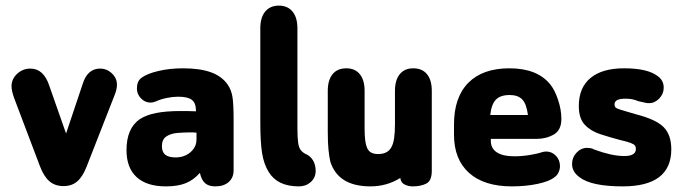

<svg xmlns="http://www.w3.org/2000/svg" viewBox="-20 -652 2429 683"><path d="M215 -177 155 -348Q135 -408 88 -408Q61 -408 41 -389.5Q21 -371 21 -345Q21 -337 23.5 -326Q26 -315 30 -304L122 -61Q136 -24 156 -7Q176 10 206 10Q235 10 254.5 -6.5Q274 -23 288 -59L387 -312Q396 -333 396 -351Q396 -374 378 -391Q360 -408 336 -408Q291 -408 274 -353Z M677 -256Q655 -257 645 -257Q635 -257 630.5 -257Q626 -257 621 -257Q571 -257 535.5 -250Q500 -243 477 -228Q430 -195 430 -118Q430 -55 466 -22Q502 11 570 11Q613 11 641 -0.5Q669 -12 691 -37Q697 -11 710 0Q723 11 746 11Q776 11 793.5 -4.5Q811 -20 811 -46V-225Q811 -282 807 -307Q803 -332 790 -351Q769 -381 730 -395Q691 -409 631 -409Q584 -409 543.5 -399.5Q503 -390 483 -375Q467 -363 467 -337Q467 -317 481.5 -302Q496 -287 516 -287Q523 -287 534 -291Q551 -299 573 -303.5Q595 -308 613 -308Q647 -308 661.5 -297.5Q676 -287 677 -262ZM679 -180V-156Q679 -137 668.5 -122.5Q658 -108 641.5 -100Q625 -92 605 -92Q580 -92 568 -101.5Q556 -111 556 -132Q556 -156 571.5 -166.5Q587 -177 610.5 -179Q634 -181 655 -181Q661 -181 666 -181Q671 -181 679 -180Z M1043 11Q1068 11 1085 -4Q1102 -19 1103 -42Q1103 -66 1093.5 -81.5Q1084 -97 1068 -104Q1057 -109 1050 -118Q1043 -127 1040.5 -145Q1038 -163 1038 -195V-551Q1038 -590 1020.5 -611Q1003 -632 972 -632Q941 -632 923.5 -611Q906 -590 906 -551V-219Q906 -145 912.5 -106Q919 -67 936 -40Q967 11 1043 11Z M1404 -19Q1406 -2 1419.5 4.5Q1433 11 1448 11Q1477 11 1496.5 1Q1516 -9 1516 -44V-329Q1516 -367 1499 -388Q1482 -409 1450 -409Q1419 -409 1402 -388Q1385 -367 1385 -329V-211Q1385 -181 1382 -160.5Q1379 -140 1372 -128Q1359 -104 1325 -104Q1310 -104 1300 -109.5Q1290 -115 1285 -128Q1277 -147 1277 -194V-329Q1277 -367 1260 -388Q1243 -409 1212 -409Q1180 -409 1163 -388Q1146 -367 1146 -329V-184Q1146 -144 1148.5 -119.5Q1151 -95 1155 -77Q1183 11 1298 11Q1356 11 1404 -19Z M1726 -158H1889Q1923 -158 1950 -173.5Q1977 -189 1977 -229Q1977 -261 1965.5 -296Q1954 -331 1938 -351Q1892 -409 1792 -409Q1697 -409 1646 -357.5Q1595 -306 1595 -209V-173Q1595 -85 1648.5 -37Q1702 11 1801 11Q1851 11 1893 2Q1935 -7 1953 -22Q1962 -28 1967 -39Q1972 -50 1972 -61Q1972 -83 1957.5 -98Q1943 -113 1923 -113Q1917 -113 1909 -111Q1892 -105 1864 -100.5Q1836 -96 1809 -96Q1769 -96 1747.5 -110Q1726 -124 1726 -151ZM1858 -243H1724Q1728 -281 1744 -297.5Q1760 -314 1793 -314Q1823 -314 1838 -298Q1853 -282 1858 -243Z M2195 11Q2368 11 2368 -121Q2368 -172 2341 -199.5Q2314 -227 2244 -245Q2206 -256 2189.5 -261Q2173 -266 2169.5 -270Q2166 -274 2166 -280Q2166 -291 2175.5 -296Q2185 -301 2206 -301Q2218 -301 2228.5 -299Q2239 -297 2251 -292Q2273 -287 2278 -286Q2283 -285 2289 -285Q2309 -285 2325 -301.5Q2341 -318 2341 -340Q2341 -366 2320 -381Q2284 -409 2200 -409Q2122 -409 2080.5 -374.5Q2039 -340 2039 -275Q2039 -231 2060 -208.5Q2081 -186 2114.5 -175Q2148 -164 2186 -154Q2212 -148 2223.5 -143.5Q2235 -139 2238.5 -134.5Q2242 -130 2242 -122Q2242 -97 2201 -97Q2177 -97 2150.5 -103Q2124 -109 2094 -120Q2087 -124 2080.5 -125Q2074 -126 2069 -126Q2047 -126 2031 -109Q2015 -92 2015 -69Q2015 -41 2041 -22Q2083 11 2195 11Z"/></svg>

Font: Beiruti ExtraBold
Style: Regular
Weight: 800
Designer: Arlette Boutros
Foundry: Boutros
Version: Version 1.41